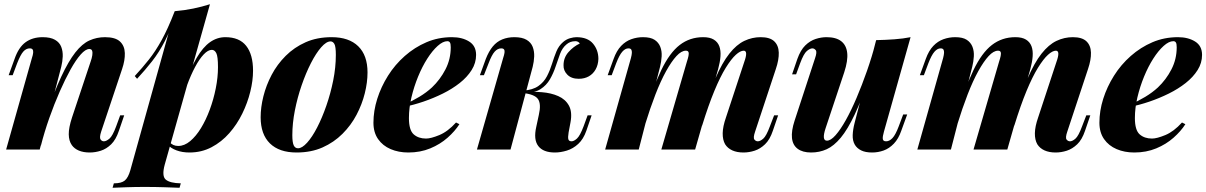

<svg xmlns="http://www.w3.org/2000/svg" viewBox="-20 -708 5711 909"><path d="M168 0H9L131 -433Q136 -448 137 -458Q138 -468 134.5 -473.5Q131 -479 121 -479Q104 -479 90.5 -464Q77 -449 61 -408L40 -352H21L49 -429Q68 -484 101 -508Q134 -532 182 -532Q219 -532 240.5 -519.5Q262 -507 270 -486Q278 -465 277 -440.5Q276 -416 270 -392ZM196 -156Q236 -272 270 -345Q304 -418 336.5 -459.5Q369 -501 403.5 -516.5Q438 -532 477 -532Q526 -532 548 -511.5Q570 -491 571 -456.5Q572 -422 558 -381L459 -85Q450 -57 456 -48Q462 -39 472 -39Q483 -39 498 -51.5Q513 -64 530 -110L549 -162H568L543 -89Q529 -47 506.5 -25Q484 -3 457.5 5.5Q431 14 405 14Q375 14 353.5 5Q332 -4 320 -21Q306 -41 305.5 -72Q305 -103 321 -152L409 -416Q415 -433 417 -446.5Q419 -460 416 -468Q413 -476 403 -476Q385 -476 362 -450Q339 -424 314 -379Q289 -334 263 -275Q237 -216 213.5 -149.5Q190 -83 173 -16Z M983 -472Q965 -472 944.5 -450.5Q924 -429 903.5 -390.5Q883 -352 865.5 -304Q848 -256 835 -202L854 -302Q881 -383 911 -434Q941 -485 974.5 -508.5Q1008 -532 1047 -532Q1113 -532 1145.5 -491Q1178 -450 1178 -373Q1178 -327 1165 -274Q1152 -221 1127 -170Q1102 -119 1065.5 -77.5Q1029 -36 981.5 -11Q934 14 877 14Q843 14 816 4Q789 -6 775 -22L782 -36Q791 -26 801 -21.5Q811 -17 824 -17Q853 -17 880.5 -40Q908 -63 931.5 -101.5Q955 -140 973 -188.5Q991 -237 1001.5 -289.5Q1012 -342 1012 -390Q1012 -441 1004 -456.5Q996 -472 983 -472ZM807 -655Q854 -659 895 -667.5Q936 -676 974 -688L760 71Q745 126 765 142.5Q785 159 836 160L830 181Q805 180 760 178.5Q715 177 664 177Q621 177 578 178.5Q535 180 513 181L519 160Q555 160 571 146.5Q587 133 597 98ZM618 -348Q654 -387 685 -426Q716 -465 745.5 -518.5Q775 -572 806 -652L809 -636Q788 -567 760.5 -513.5Q733 -460 700 -418Q667 -376 629 -335Z M1545 -512Q1525 -512 1500.5 -484Q1476 -456 1452 -409Q1428 -362 1408 -304Q1388 -246 1376 -185Q1364 -124 1364 -68Q1364 -34 1370.5 -20Q1377 -6 1391 -6Q1410 -6 1434 -32.5Q1458 -59 1481.5 -104.5Q1505 -150 1525 -207.5Q1545 -265 1557.5 -327Q1570 -389 1570 -448Q1570 -488 1563 -500Q1556 -512 1545 -512ZM1214 -153Q1214 -200 1227 -252Q1240 -304 1266 -353.5Q1292 -403 1332.5 -443.5Q1373 -484 1427 -508Q1481 -532 1550 -532Q1632 -532 1676 -489Q1720 -446 1720 -365Q1720 -318 1707 -266Q1694 -214 1668 -164.5Q1642 -115 1601.5 -74.5Q1561 -34 1507 -10Q1453 14 1384 14Q1302 14 1258 -29Q1214 -72 1214 -153Z M1894 -213Q1931 -229 1965 -249.5Q1999 -270 2025 -294Q2064 -331 2089 -379.5Q2114 -428 2114 -484Q2114 -501 2110 -507Q2106 -513 2098 -513Q2077 -513 2052 -490.5Q2027 -468 2003 -430.5Q1979 -393 1959.5 -345.5Q1940 -298 1928 -247.5Q1916 -197 1916 -149Q1916 -92 1938.5 -72Q1961 -52 1997 -52Q2020 -52 2060 -68.5Q2100 -85 2139 -128L2155 -120Q2134 -87 2099 -56Q2064 -25 2017 -5.5Q1970 14 1913 14Q1867 14 1829.5 -2Q1792 -18 1770 -49.5Q1748 -81 1748 -127Q1748 -183 1766 -240Q1784 -297 1817 -349.5Q1850 -402 1896.5 -443Q1943 -484 1999 -508Q2055 -532 2120 -532Q2168 -532 2201 -511.5Q2234 -491 2234 -448Q2234 -410 2213 -376.5Q2192 -343 2156.5 -315Q2121 -287 2076.5 -265Q2032 -243 1985 -227Q1938 -211 1893 -202Z M2672 -81Q2668 -57 2671 -48Q2674 -39 2686 -39Q2697 -39 2711.5 -52Q2726 -65 2743 -110L2762 -162H2781L2756 -89Q2742 -49 2717.5 -26.5Q2693 -4 2663.5 5Q2634 14 2607 14Q2552 14 2528.5 -16.5Q2505 -47 2519 -108L2531 -164Q2543 -216 2527 -239Q2511 -262 2453 -268V-272Q2501 -275 2545 -271.5Q2589 -268 2623 -253Q2657 -238 2673.5 -208Q2690 -178 2681 -129ZM2705 -513Q2691 -513 2680.5 -509Q2670 -505 2661 -497Q2642 -481 2631.5 -453Q2621 -425 2610.5 -393Q2600 -361 2583.5 -332.5Q2567 -304 2539 -286Q2511 -268 2465 -269L2455 -268L2457 -279Q2502 -282 2528.5 -300.5Q2555 -319 2569.5 -347Q2584 -375 2593.5 -406Q2603 -437 2614 -464Q2625 -491 2646 -509Q2661 -522 2678.5 -527Q2696 -532 2709 -532Q2762 -532 2787.5 -501.5Q2813 -471 2813 -429Q2812 -401 2800 -379.5Q2788 -358 2767.5 -346.5Q2747 -335 2720 -335Q2685 -335 2666 -354.5Q2647 -374 2648 -399Q2648 -435 2671.5 -461.5Q2695 -488 2725 -502Q2722 -507 2716.5 -510Q2711 -513 2705 -513ZM2397 0H2238L2362 -433Q2367 -448 2368.5 -458Q2370 -468 2366.5 -473.5Q2363 -479 2353 -479Q2336 -479 2322 -463.5Q2308 -448 2293 -408L2271 -352H2252L2280 -429Q2294 -465 2313 -488Q2332 -511 2358 -521.5Q2384 -532 2415 -532Q2452 -532 2473 -519.5Q2494 -507 2502 -486Q2510 -465 2509 -440.5Q2508 -416 2502 -392Z M3004 0H2845L2967 -433Q2971 -448 2971.5 -458Q2972 -468 2968.5 -473.5Q2965 -479 2955 -479Q2940 -479 2926 -463Q2912 -447 2897 -408L2876 -352H2857L2885 -429Q2899 -468 2920.5 -490.5Q2942 -513 2969 -522.5Q2996 -532 3024 -532Q3060 -532 3079 -519.5Q3098 -507 3106 -486.5Q3114 -466 3112.5 -441Q3111 -416 3105 -392ZM3232 -416Q3237 -431 3239.5 -443Q3242 -455 3239.5 -461.5Q3237 -468 3227 -468Q3206 -468 3182.5 -442.5Q3159 -417 3133.5 -371Q3108 -325 3083 -260.5Q3058 -196 3034 -118L3030 -156Q3071 -293 3110.5 -375.5Q3150 -458 3198 -495Q3246 -532 3309 -532Q3341 -532 3359.5 -520.5Q3378 -509 3385.5 -489Q3393 -469 3391 -441.5Q3389 -414 3380 -381L3271 0H3111ZM3504 -416Q3513 -441 3512.5 -454.5Q3512 -468 3501 -468Q3485 -468 3463.5 -448.5Q3442 -429 3416 -387Q3390 -345 3362 -277.5Q3334 -210 3304 -113L3300 -142Q3334 -260 3366.5 -335.5Q3399 -411 3433 -454Q3467 -497 3504 -514.5Q3541 -532 3581 -532Q3625 -532 3645.5 -512.5Q3666 -493 3667 -459Q3668 -425 3653 -381L3555 -85Q3545 -56 3551.5 -47.5Q3558 -39 3568 -39Q3579 -39 3593.5 -51.5Q3608 -64 3625 -110L3645 -162H3664L3639 -89Q3625 -47 3602 -25Q3579 -3 3552.5 5.5Q3526 14 3500 14Q3469 14 3447 4Q3425 -6 3413 -25Q3401 -46 3401.5 -77.5Q3402 -109 3417 -152Z M4099 -352Q4061 -239 4027 -167Q3993 -95 3960.5 -56Q3928 -17 3894 -1.5Q3860 14 3820 14Q3780 14 3756.5 -3.5Q3733 -21 3729.5 -54.5Q3726 -88 3742 -137L3839 -433Q3849 -462 3842 -470.5Q3835 -479 3826 -479Q3815 -479 3800 -466.5Q3785 -454 3768 -408L3749 -356H3730L3755 -429Q3770 -471 3792.5 -493Q3815 -515 3841.5 -523.5Q3868 -532 3893 -532Q3938 -532 3962.5 -513Q3987 -494 3991 -457.5Q3995 -421 3977 -366L3889 -102Q3869 -42 3895 -42Q3913 -42 3936 -68Q3959 -94 3984.5 -139.5Q4010 -185 4035.5 -245Q4061 -305 4084.5 -372Q4108 -439 4126 -508ZM4165 -85Q4158 -61 4159.5 -50Q4161 -39 4175 -39Q4191 -39 4205.5 -54.5Q4220 -70 4235 -110L4256 -166H4275L4247 -89Q4234 -51 4212 -28Q4190 -5 4163.5 4.5Q4137 14 4109 14Q4077 14 4057 4Q4037 -6 4027 -23Q4016 -42 4017 -68.5Q4018 -95 4026 -126L4128 -518Q4174 -519 4215 -522Q4256 -525 4291 -532Z M4482 0H4323L4445 -433Q4449 -448 4449.5 -458Q4450 -468 4446.5 -473.5Q4443 -479 4433 -479Q4418 -479 4404 -463Q4390 -447 4375 -408L4354 -352H4335L4363 -429Q4377 -468 4398.5 -490.5Q4420 -513 4447 -522.5Q4474 -532 4502 -532Q4538 -532 4557 -519.5Q4576 -507 4584 -486.5Q4592 -466 4590.5 -441Q4589 -416 4583 -392ZM4710 -416Q4715 -431 4717.5 -443Q4720 -455 4717.5 -461.5Q4715 -468 4705 -468Q4684 -468 4660.5 -442.5Q4637 -417 4611.5 -371Q4586 -325 4561 -260.5Q4536 -196 4512 -118L4508 -156Q4549 -293 4588.5 -375.5Q4628 -458 4676 -495Q4724 -532 4787 -532Q4819 -532 4837.5 -520.5Q4856 -509 4863.5 -489Q4871 -469 4869 -441.5Q4867 -414 4858 -381L4749 0H4589ZM4982 -416Q4991 -441 4990.5 -454.5Q4990 -468 4979 -468Q4963 -468 4941.5 -448.5Q4920 -429 4894 -387Q4868 -345 4840 -277.5Q4812 -210 4782 -113L4778 -142Q4812 -260 4844.5 -335.5Q4877 -411 4911 -454Q4945 -497 4982 -514.5Q5019 -532 5059 -532Q5103 -532 5123.5 -512.5Q5144 -493 5145 -459Q5146 -425 5131 -381L5033 -85Q5023 -56 5029.5 -47.5Q5036 -39 5046 -39Q5057 -39 5071.5 -51.5Q5086 -64 5103 -110L5123 -162H5142L5117 -89Q5103 -47 5080 -25Q5057 -3 5030.5 5.5Q5004 14 4978 14Q4947 14 4925 4Q4903 -6 4891 -25Q4879 -46 4879.5 -77.5Q4880 -109 4895 -152Z M5331 -213Q5368 -229 5402 -249.5Q5436 -270 5462 -294Q5501 -331 5526 -379.5Q5551 -428 5551 -484Q5551 -501 5547 -507Q5543 -513 5535 -513Q5514 -513 5489 -490.5Q5464 -468 5440 -430.5Q5416 -393 5396.5 -345.5Q5377 -298 5365 -247.5Q5353 -197 5353 -149Q5353 -92 5375.5 -72Q5398 -52 5434 -52Q5457 -52 5497 -68.5Q5537 -85 5576 -128L5592 -120Q5571 -87 5536 -56Q5501 -25 5454 -5.5Q5407 14 5350 14Q5304 14 5266.5 -2Q5229 -18 5207 -49.5Q5185 -81 5185 -127Q5185 -183 5203 -240Q5221 -297 5254 -349.5Q5287 -402 5333.5 -443Q5380 -484 5436 -508Q5492 -532 5557 -532Q5605 -532 5638 -511.5Q5671 -491 5671 -448Q5671 -410 5650 -376.5Q5629 -343 5593.5 -315Q5558 -287 5513.5 -265Q5469 -243 5422 -227Q5375 -211 5330 -202Z"/></svg>

Font: Playfair Display ExtraBold
Style: Italic
Weight: 800
Italic angle: -14°
Designer: Claus Eggers Sørensen
Foundry: Claus Eggers Sørensen
Version: Version 1.203